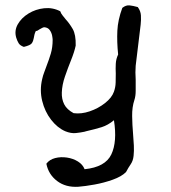

<svg xmlns="http://www.w3.org/2000/svg" viewBox="-20 -573 651 733"><path d="M517 -479Q512 -441 507.5 -400.5Q503 -360 498 -322Q497 -310 497 -296.5Q497 -283 498 -269Q498 -247 498 -226.5Q498 -206 493 -191Q484 -164 484.5 -130Q485 -96 488 -62Q490 -39 491 -17.5Q492 4 490 22Q488 41 479 54Q470 67 461 84Q444 101 410.5 113Q377 125 341 131.5Q305 138 279 140Q231 143 198 118Q165 93 157 52Q169 36 190.5 30.5Q212 25 235.5 28.5Q259 32 277.5 43.5Q296 55 303 73Q382 65 405 16.5Q428 -32 415 -114Q392 -95 368 -87.5Q344 -80 309 -72Q307 -72 302 -70Q288 -67 269.5 -65Q251 -63 229 -72Q199 -85 175 -116Q151 -147 141 -188Q131 -229 141 -271Q144 -285 149 -297.5Q154 -310 158 -322Q167 -345 174 -368.5Q181 -392 181 -421Q181 -426 179 -437Q177 -448 170 -458Q163 -468 149 -469Q146 -469 141 -466.5Q136 -464 131 -461Q127 -458 123 -456Q119 -454 117 -455Q113 -447 111.5 -440.5Q110 -434 109 -428Q107 -416 101.5 -408Q96 -400 71 -394Q57 -399 51.5 -407.5Q46 -416 42 -429Q34 -456 48 -480.5Q62 -505 89 -521.5Q116 -538 148.5 -541.5Q181 -545 210 -530Q213 -521 219 -514Q225 -507 231 -499Q245 -484 257.5 -462.5Q270 -441 269 -399Q264 -375 251.5 -344Q239 -313 228 -281Q217 -249 216 -220Q215 -195 225 -175Q235 -155 261 -141Q290 -137 322.5 -148Q355 -159 381 -179.5Q407 -200 415 -223Q421 -240 421.5 -257.5Q422 -275 422 -292Q421 -311 422 -329.5Q423 -348 431 -365Q426 -414 428 -455.5Q430 -497 447 -543Q461 -554 474.5 -552.5Q488 -551 506 -546Q517 -531 518 -514Q519 -497 517 -479Z"/></svg>

Font: Yuji Mai
Style: Regular
Weight: 400
Designer: Kataoka Yuji
Foundry: Kinuta Font Factory
Version: Version 3.002